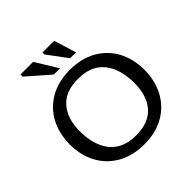

<svg xmlns="http://www.w3.org/2000/svg" viewBox="-238 -1124 1324 1324"><g transform="rotate(-45 423.5 -462.5)"><path d="M422.5 -717Q535 -717 616.8 -670.8Q698.5 -624.5 743 -542.8Q787.5 -461 787.5 -354.5Q787.5 -247.5 743.2 -165.2Q699 -83 617.8 -36.5Q536.5 10 424.5 10Q312.5 10 230.5 -36.2Q148.5 -82.5 104 -164.2Q59.5 -246 59.5 -352.5Q59.5 -460 103.8 -542Q148 -624 229.5 -670.5Q311 -717 422.5 -717ZM428 -73.5Q550.5 -73.5 612.5 -143.8Q674.5 -214 674.5 -337.5Q674.5 -476.5 610.2 -555Q546 -633.5 419 -633.5Q297 -633.5 234.8 -563.2Q172.5 -493 172.5 -369.5Q172.5 -230.5 237 -152Q301.5 -73.5 428 -73.5ZM383 -772H322.5L160.5 -913.5V-935H283.5ZM538.5 -772H481.5L374.5 -916V-935H488.5Z"/></g></svg>

Font: Newsreader 6pt
Style: Regular
Weight: 400
Designer: Hugues Gentile
Foundry: Production Type
Version: Version 1.003; ttfautohint (v1.8.3)